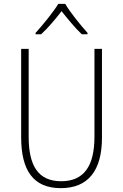

<svg xmlns="http://www.w3.org/2000/svg" viewBox="-20 -968 640 998"><path d="M165 -797V-790H194C231 -824 271 -872 300 -910C330 -872 369 -824 405 -790H435V-797C398 -838 343 -906 319 -948H283C258 -906 202 -838 165 -797ZM296 10C437 10 510 -80 510 -252V-714H471V-258C471 -104 416 -26 298 -26C178 -26 129 -107 129 -258V-714H90V-254C90 -84 152 10 296 10Z"/></svg>

Font: Noto Sans Mono ExtraLight
Style: Regular
Weight: 200
Designer: Monotype Design Team
Foundry: Monotype Imaging Inc.
Version: Version 2.014